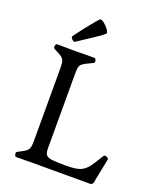

<svg xmlns="http://www.w3.org/2000/svg" viewBox="-178 -1111 1011 1221"><g transform="rotate(20 327.5 -501.0)"><path d="M181 1Q166 1 147.5 1.5Q129 2 81 2Q74 2 71 -12Q68 -26 75 -30Q102 -44 117.5 -53Q133 -62 140.5 -71Q148 -80 150.5 -95Q153 -110 153 -137V-623Q153 -650 150.5 -664.5Q148 -679 140.5 -688Q133 -697 117.5 -706Q102 -715 75 -729Q68 -733 71 -747Q74 -761 81 -761Q129 -761 147.5 -760.5Q166 -760 181 -760H222Q233 -760 245 -760.5Q257 -761 277.5 -761Q298 -761 334 -761Q343 -761 346 -747Q349 -733 341 -729Q311 -715 293.5 -706Q276 -697 267 -688Q258 -679 255.5 -664.5Q253 -650 253 -623V-119Q253 -90 263 -76Q273 -62 304 -58.5Q335 -55 398 -55Q444 -55 472.5 -61Q501 -67 520.5 -82.5Q540 -98 558 -125Q576 -152 601 -193Q604 -200 613.5 -199Q623 -198 630 -192Q637 -186 634 -179L600 -9L588 1ZM182 -814Q178 -811 169.5 -816.5Q161 -822 156 -830.5Q151 -839 155 -843Q204 -909 239 -951.5Q274 -994 284 -1004Q296 -1006 313.5 -992Q331 -978 343.5 -960.5Q356 -943 354 -932Q344 -922 298 -891Q252 -860 182 -814Z"/></g></svg>

Font: Anvers
Style: Regular
Weight: 400
Designer: Ishtar van Looy
Version: Version 1.000